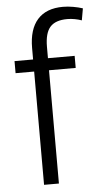

<svg xmlns="http://www.w3.org/2000/svg" viewBox="-54 -789 442 824"><g transform="rotate(-5 167.0 -377.0)"><path d="M102 -589Q102 -670 139.5 -712Q177 -754 249 -754Q270 -754 293 -750Q316 -746 334 -740L325 -689Q311 -694 295 -697Q279 -700 263 -700Q212 -700 189 -674Q166 -648 166 -589V0H102ZM22 -540H281V-488H22Z"/></g></svg>

Font: Pathway Extreme SemiCondensed ExtraLight
Style: Regular
Weight: 250
Width: 4
Version: Version 1.001;gftools[0.9.26]